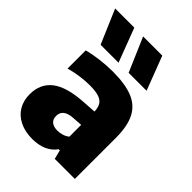

<svg xmlns="http://www.w3.org/2000/svg" viewBox="-233 -919 1041 1041"><g transform="rotate(45 287.0 -399.0)"><path d="M524.5 -314V0H370.5L357.5 -52H349Q326 -20 290 -4.8Q254 10.5 208.5 10.5Q152 10.5 110.8 -10Q69.5 -30.5 48 -67Q26.5 -103.5 26.5 -151.5Q26.5 -232.5 83.8 -276.8Q141 -321 264.5 -328.5L341.5 -333.5Q340.5 -364.5 328.8 -382.5Q317 -400.5 291.8 -408.5Q266.5 -416.5 222.5 -416.5Q189 -416.5 148.8 -411Q108.5 -405.5 73.5 -395V-534.5Q114.5 -545.5 163.8 -551.5Q213 -557.5 257.5 -557.5Q353.5 -557.5 411.5 -534.2Q469.5 -511 497 -458Q524.5 -405 524.5 -314ZM341.5 -141V-231.5L284.5 -227.5Q246.5 -225 228.8 -210.2Q211 -195.5 211 -169.5Q211 -144.5 226.8 -131.2Q242.5 -118 272 -118Q290.5 -118 308.5 -123.5Q326.5 -129 341.5 -141ZM109 -613 25.5 -808H172.5L246.5 -613ZM324 -613 240 -808H387L461.5 -613Z"/></g></svg>

Font: Encode Sans ExtraBold
Style: Regular
Weight: 800
Designer: Multiple Designers
Foundry: Impallari Type
Version: Version 2.000